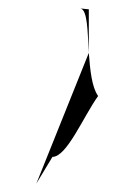

<svg xmlns="http://www.w3.org/2000/svg" viewBox="-20 -600 283 454"><path d="M66 -166 104 -229C138 -229 177 -324 212 -373C197 -394 193 -435 190 -475ZM170 -580C170 -580 168 -580 168 -580C168 -580 170 -580 170 -580ZM170 -580 190 -578V-475C187 -527 187 -577 170 -580Z"/></svg>

Font: bitstorm
Style: ultext
Weight: 400
Version: Version 0.2